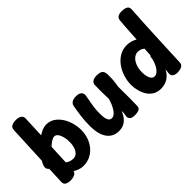

<svg xmlns="http://www.w3.org/2000/svg" viewBox="-61 -1387 1960 1960"><g transform="rotate(-45 919.0 -407.0)"><path d="M80 -750Q81 -788 106 -800.5Q131 -813 170 -813Q188 -813 207 -807.5Q226 -802 238 -788.5Q250 -775 249 -750Q245 -636 239 -516Q233 -396 227.5 -276Q222 -156 217 -41Q215 -5 187.5 7.5Q160 20 127 20Q94 20 70 7.5Q46 -5 48 -41Q53 -156 58.5 -276Q64 -396 69.5 -516Q75 -636 80 -750ZM125 -241Q111 -225 104.5 -219Q98 -213 83 -213Q58 -213 46 -227.5Q34 -242 34 -258Q34 -263 36.5 -276.5Q39 -290 50 -311Q62 -335 86 -367.5Q110 -400 141 -433.5Q172 -467 208 -496Q244 -525 281 -543Q318 -561 354 -561Q405 -561 444.5 -534.5Q484 -508 512 -465Q540 -422 554 -370Q568 -318 568 -267Q568 -216 552 -167Q536 -118 504.5 -78.5Q473 -39 427.5 -15.5Q382 8 324 8Q286 8 247 -9.5Q208 -27 173.5 -53Q139 -79 115 -105Q107 -113 97.5 -127Q88 -141 88 -158Q88 -174 96.5 -187Q105 -200 117 -200Q127 -200 137.5 -196.5Q148 -193 172 -177Q213 -149 240.5 -133.5Q268 -118 305 -118Q336 -118 357 -139.5Q378 -161 388 -194.5Q398 -228 398 -265Q398 -303 389.5 -338Q381 -373 364.5 -395Q348 -417 326 -417Q307 -417 279.5 -400Q252 -383 214.5 -344Q177 -305 125 -241Z M832 13Q787 13 754 -5.5Q721 -24 699.5 -57Q678 -90 668 -134Q658 -178 658 -229Q658 -305 666 -368.5Q674 -432 686 -496Q689 -517 709 -533.5Q729 -550 772 -550Q816 -550 834.5 -531Q853 -512 849 -483Q843 -446 836 -412.5Q829 -379 824 -340.5Q819 -302 819 -249Q819 -213 824 -187Q829 -161 841 -146.5Q853 -132 874 -132Q895 -132 913 -147Q931 -162 946 -186Q961 -210 972.5 -238.5Q984 -267 991 -294Q989 -350 988.5 -403.5Q988 -457 990 -499Q992 -521 1011.5 -536Q1031 -551 1073 -551Q1111 -551 1129 -540.5Q1147 -530 1153 -513Q1159 -496 1159 -476Q1160 -459 1159.5 -440Q1159 -421 1157.5 -400Q1156 -379 1153 -358Q1150 -337 1146 -316Q1148 -216 1147 -151Q1146 -86 1145 -36Q1144 -9 1122.5 2Q1101 13 1060 13Q1021 13 1005.5 -2Q990 -17 990 -33Q990 -43 992 -54Q994 -65 996 -79.5Q998 -94 997 -112Q988 -93 975.5 -71.5Q963 -50 944.5 -30.5Q926 -11 898.5 1Q871 13 832 13Z M1637 -775Q1639 -808 1659.5 -821Q1680 -834 1713 -834Q1758 -834 1781 -820.5Q1804 -807 1802 -770Q1790 -596 1782 -409.5Q1774 -223 1766 -44Q1765 -13 1738.5 0Q1712 13 1679 13Q1644 13 1625.5 -1Q1607 -15 1607 -34Q1607 -44 1608 -53Q1609 -62 1610.5 -73Q1612 -84 1612 -97Q1593 -59 1567 -35.5Q1541 -12 1509.5 -0.5Q1478 11 1444 11Q1392 11 1355 -11.5Q1318 -34 1295.5 -71Q1273 -108 1262.5 -151Q1252 -194 1252 -234Q1252 -293 1270.5 -350Q1289 -407 1322.5 -452.5Q1356 -498 1403 -525.5Q1450 -553 1508 -553Q1536 -553 1564 -545.5Q1592 -538 1620 -522Q1623 -568 1625.5 -612Q1628 -656 1631 -697.5Q1634 -739 1637 -775ZM1422 -240Q1422 -211 1428.5 -184.5Q1435 -158 1449 -141.5Q1463 -125 1485 -125Q1507 -125 1526.5 -141.5Q1546 -158 1560.5 -183.5Q1575 -209 1584.5 -238Q1594 -267 1596 -292Q1597 -297 1599 -301.5Q1601 -306 1606 -310L1611 -398Q1591 -414 1574.5 -419.5Q1558 -425 1538 -425Q1510 -425 1483.5 -404.5Q1457 -384 1439.5 -343Q1422 -302 1422 -240Z"/></g></svg>

Font: Playpen Sans
Style: Bold
Weight: 700
Designer: Laura Meseguer, Veronika Burian, José Scaglione
Foundry: TypeTogether
Version: Version 1.001